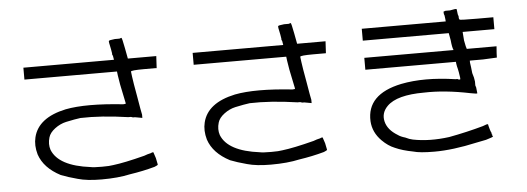

<svg xmlns="http://www.w3.org/2000/svg" viewBox="-52 -932 3104 1130"><g transform="rotate(-5 1500.0 -367.0)"><path d="M656.2 -777.3Q671.9 -777.3 683.6 -777.3Q695.3 -781.2 695.3 -781.2Q699.2 -781.2 710.9 -718.8L722.7 -656.2H890.6L886.7 -585.9H812.5Q734.4 -585.9 734.4 -578.1Q734.4 -574.2 738.3 -546.9Q742.2 -515.6 757.8 -429.7Q773.4 -335.9 777.3 -320.3Q777.3 -304.7 777.3 -300.8Q777.3 -300.8 734.4 -308.6H722.7L710.9 -312.5Q695.3 -312.5 695.3 -312.5Q535.2 -335.9 414.1 -332Q382.8 -328.1 328.1 -316.4Q293 -308.6 261.7 -285.2Q230.5 -261.7 222.7 -234.4Q210.9 -195.3 222.7 -160.2Q261.7 -62.5 449.2 -39.1Q464.8 -35.2 515.6 -35.2Q562.5 -35.2 582 -39.1Q648.4 -46.9 769.5 -78.1Q789.1 -85.9 808.6 -89.8Q816.4 -93.8 820.3 -93.8H824.2Q824.2 -93.8 835.9 -58.6Q843.8 -23.4 843.8 -19.5Q843.8 -15.6 824.2 -7.8Q753.9 11.7 675.8 23.4Q605.5 39.1 507.8 39.1Q421.9 39.1 367.2 23.4Q308.6 7.8 269.5 -7.8Q171.9 -58.6 144.5 -140.6Q128.9 -195.3 140.6 -242.2Q168 -355.5 332 -390.6Q453.1 -414.1 671.9 -390.6Q687.5 -390.6 687.5 -394.5Q679.7 -433.6 664.1 -507.8Q652.3 -578.1 652.3 -585.9H105.5V-656.2H640.6Q640.6 -656.2 636.7 -679.7L632.8 -687.5V-695.3L628.9 -718.8Q617.2 -769.5 621.1 -769.5Q621.1 -773.4 656.2 -777.3Z M1656.2 -777.3Q1671.9 -777.3 1683.6 -777.3Q1695.3 -781.2 1695.3 -781.2Q1699.2 -781.2 1710.9 -718.8L1722.7 -656.2H1890.6L1886.7 -585.9H1812.5Q1734.4 -585.9 1734.4 -578.1Q1734.4 -574.2 1738.3 -546.9Q1742.2 -515.6 1757.8 -429.7Q1773.4 -335.9 1777.3 -320.3Q1777.3 -304.7 1777.3 -300.8Q1777.3 -300.8 1734.4 -308.6H1722.7L1710.9 -312.5Q1695.3 -312.5 1695.3 -312.5Q1535.2 -335.9 1414.1 -332Q1382.8 -328.1 1328.1 -316.4Q1293 -308.6 1261.7 -285.2Q1230.5 -261.7 1222.7 -234.4Q1210.9 -195.3 1222.7 -160.2Q1261.7 -62.5 1449.2 -39.1Q1464.8 -35.2 1515.6 -35.2Q1562.5 -35.2 1582 -39.1Q1648.4 -46.9 1769.5 -78.1Q1789.1 -85.9 1808.6 -89.8Q1816.4 -93.8 1820.3 -93.8H1824.2Q1824.2 -93.8 1835.9 -58.6Q1843.8 -23.4 1843.8 -19.5Q1843.8 -15.6 1824.2 -7.8Q1753.9 11.7 1675.8 23.4Q1605.5 39.1 1507.8 39.1Q1421.9 39.1 1367.2 23.4Q1308.6 7.8 1269.5 -7.8Q1171.9 -58.6 1144.5 -140.6Q1128.9 -195.3 1140.6 -242.2Q1168 -355.5 1332 -390.6Q1453.1 -414.1 1671.9 -390.6Q1687.5 -390.6 1687.5 -394.5Q1679.7 -433.6 1664.1 -507.8Q1652.3 -578.1 1652.3 -585.9H1105.5V-656.2H1640.6Q1640.6 -656.2 1636.7 -679.7L1632.8 -687.5V-695.3L1628.9 -718.8Q1617.2 -769.5 1621.1 -769.5Q1621.1 -773.4 1656.2 -777.3Z M2703.1 -589.8Q2710.9 -546.9 2714.8 -539.1H2890.6Q2886.7 -492.2 2886.7 -472.7L2804.7 -468.8H2726.6V-457Q2730.5 -433.6 2734.4 -394.5L2742.2 -367.2L2746.1 -343.8Q2746.1 -339.8 2746.1 -328.1V-320.3L2750 -308.6Q2753.9 -273.4 2753.9 -273.4Q2753.9 -269.5 2714.8 -277.3Q2562.5 -308.6 2441.4 -304.7Q2281.2 -304.7 2222.7 -246.1Q2183.6 -207 2195.3 -156.2Q2207 -105.5 2265.6 -70.3Q2281.2 -58.6 2308.6 -50.8Q2332 -39.1 2351.6 -35.2Q2449.2 -15.6 2566.4 -31.2Q2671.9 -50.8 2769.5 -78.1Q2796.9 -89.8 2800.8 -85.9Q2800.8 -82 2808.6 -54.7L2812.5 -43L2816.4 -35.2Q2816.4 -23.4 2820.3 -23.4Q2820.3 -19.5 2820.3 -15.6Q2824.2 -11.7 2824.2 -11.7Q2820.3 -7.8 2781.2 3.9Q2742.2 11.7 2722.7 15.6Q2582 46.9 2472.7 46.9Q2386.7 46.9 2347.7 35.2Q2285.2 23.4 2242.2 3.9Q2203.1 -11.7 2168 -46.9Q2117.2 -97.7 2113.3 -164.1Q2105.5 -324.2 2312.5 -367.2Q2449.2 -394.5 2632.8 -367.2H2644.5L2652.3 -363.3H2660.2Q2664.1 -363.3 2656.2 -406.2L2652.3 -425.8L2648.4 -441.4Q2644.5 -460.9 2644.5 -468.8Q2644.5 -468.8 2378.9 -468.8H2109.4V-503.9V-539.1H2636.7Q2628.9 -554.7 2625 -597.7L2617.2 -640.6H2109.4V-710.9H2605.5Q2605.5 -718.8 2601.6 -746.1Q2597.7 -753.9 2597.7 -761.7Q2597.7 -769.5 2597.7 -769.5L2609.4 -773.4Q2621.1 -773.4 2636.7 -773.4Q2671.9 -781.2 2675.8 -777.3Q2675.8 -773.4 2679.7 -746.1L2683.6 -734.4V-726.6Q2683.6 -718.8 2687.5 -714.8Q2687.5 -710.9 2789.1 -710.9H2886.7V-640.6H2793Q2699.2 -640.6 2699.2 -640.6Q2699.2 -632.8 2703.1 -589.8Z"/></g></svg>

Font: 和音 by 宁静之雨，公众号njzyshare
Style: Regular
Weight: 400
Designer: Steve Matteson
Foundry: Ascender Corporation
Version: Version 6.00;June 8, 2018;FontCreator 11.0.0.2388 32-bit